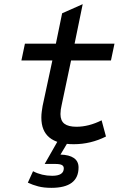

<svg xmlns="http://www.w3.org/2000/svg" viewBox="-20 -682 620 924"><path d="M335 12Q179 12 179 -116Q179 -131 181 -145.5Q183 -160 185 -172L232 -391H83L100 -472H249L279 -618L378 -662L339 -472H531L514 -391H322L277 -178Q274 -166 272.5 -154.5Q271 -143 271 -133Q271 -101 290 -86.5Q309 -72 348 -72Q407 -72 469 -103L490 -25Q416 12 335 12ZM227 222Q191 222 164 215Q137 208 114 197L139 142Q181 164 231 164Q287 164 287 128Q287 117 277.5 112Q268 107 246 107H195L256 0H308L271 62Q313 63 335.5 78.5Q358 94 358 124Q358 222 227 222Z"/></svg>

Font: Sometype Mono Medium
Style: Italic
Weight: 500
Italic angle: -12°
Monospace: yes
Designer: Ryoichi Tsunekawa
Foundry: Dharma Type
Version: Version 1.000; ttfautohint (v1.8.3)